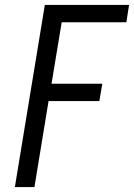

<svg xmlns="http://www.w3.org/2000/svg" viewBox="-20 -755 541 775"><path d="M40 0 161 -735H501L490 -665H229L188 -417H393L381 -347H176L119 0Z"/></svg>

Font: Iosevka
Style: Italic
Weight: 400
Italic angle: -9°
Monospace: yes
Designer: Belleve Invis
Foundry: Belleve Invis
Version: Version 32.5.0; ttfautohint (v1.8.4)